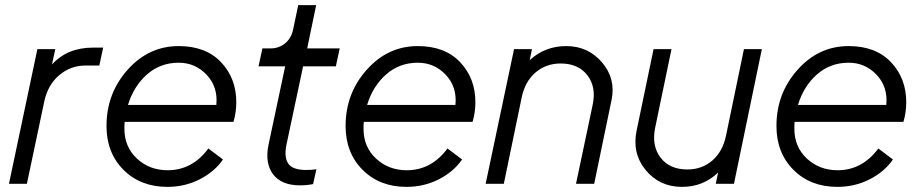

<svg xmlns="http://www.w3.org/2000/svg" viewBox="-20 -718 3585 750"><path d="M343 -532H383L368 -462H314Q256 -462 211.5 -424.5Q167 -387 153 -322L85 0H15L126 -526H196L183 -466Q243 -532 343 -532Z M892 -242H467Q466 -233 466 -215Q466 -144 515 -98.5Q564 -53 635 -53Q731 -53 794 -138L851 -95Q818 -47 760 -17.5Q702 12 634 12Q529 12 462.5 -54.5Q396 -121 396 -226Q396 -353 478.5 -445.5Q561 -538 678 -538Q784 -538 843.5 -475Q903 -412 903 -319Q903 -279 892 -242ZM678 -473Q606 -473 554 -427Q502 -381 480 -308H825Q832 -378 787.5 -425.5Q743 -473 678 -473Z M1152 6Q1079 6 1046.5 -37.5Q1014 -81 1029 -153L1094 -459H990L1005 -529H1038Q1070 -529 1094 -549Q1118 -569 1125 -603L1145 -698H1215L1180 -529H1307L1292 -459H1164L1099 -153Q1089 -104 1106 -79Q1123 -54 1176 -54Q1200 -54 1216 -57L1203 1Q1180 6 1152 6Z M1826 -242H1401Q1400 -233 1400 -215Q1400 -144 1449 -98.5Q1498 -53 1569 -53Q1665 -53 1728 -138L1785 -95Q1752 -47 1694 -17.5Q1636 12 1568 12Q1463 12 1396.5 -54.5Q1330 -121 1330 -226Q1330 -353 1412.5 -445.5Q1495 -538 1612 -538Q1718 -538 1777.5 -475Q1837 -412 1837 -319Q1837 -279 1826 -242ZM1612 -473Q1540 -473 1488 -427Q1436 -381 1414 -308H1759Q1766 -378 1721.5 -425.5Q1677 -473 1612 -473Z M2192 -538Q2277 -538 2331.5 -474.5Q2386 -411 2369 -328L2301 0H2230L2295 -308Q2310 -378 2274.5 -424Q2239 -470 2170 -470Q2113 -470 2072 -435Q2031 -400 2018 -338L1948 0H1877L1988 -526H2058L2049 -483Q2109 -538 2192 -538Z M2886 -526H2956L2847 0H2776L2785 -44Q2727 12 2644 12Q2556 12 2502 -54Q2448 -120 2467 -209L2533 -526H2603L2539 -218Q2525 -148 2560.5 -102Q2596 -56 2665 -56Q2722 -56 2762.5 -91Q2803 -126 2816 -188Z M3509 -242H3084Q3083 -233 3083 -215Q3083 -144 3132 -98.5Q3181 -53 3252 -53Q3348 -53 3411 -138L3468 -95Q3435 -47 3377 -17.5Q3319 12 3251 12Q3146 12 3079.5 -54.5Q3013 -121 3013 -226Q3013 -353 3095.5 -445.5Q3178 -538 3295 -538Q3401 -538 3460.5 -475Q3520 -412 3520 -319Q3520 -279 3509 -242ZM3295 -473Q3223 -473 3171 -427Q3119 -381 3097 -308H3442Q3449 -378 3404.5 -425.5Q3360 -473 3295 -473Z"/></svg>

Font: Plus Jakarta Display Light
Style: Italic
Weight: 300
Italic angle: -12°
Designer: Gumpita Rahayu
Foundry: Tokotype Studio
Version: Version 1.000;hotconv 1.0.109;makeotfexe 2.5.65596